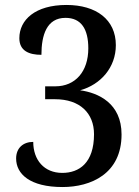

<svg xmlns="http://www.w3.org/2000/svg" viewBox="-20 -744 559 774"><path d="M232 10C346 10 470 -43 470 -202C470 -328 376 -370 303 -380C386 -403 447 -472 447 -562C447 -665 368 -724 248 -724C122 -724 58 -664 58 -590C58 -539 97 -523 147 -523C147 -602 168 -672 244 -672C308 -672 336 -626 336 -549C336 -456 284 -396 203 -396H162V-344H202C302 -344 359 -288 359 -203C359 -87 299 -47 231 -47C158 -47 114 -99 114 -172C74 -172 45 -148 45 -105C45 -43 100 10 232 10Z"/></svg>

Font: Noto Serif Myanmar SemiCondensed Medium
Style: Regular
Weight: 500
Width: 4
Designer: Ben Mitchell and the Monotype Design Team
Foundry: Monotype Imaging Inc.
Version: Version 2.106